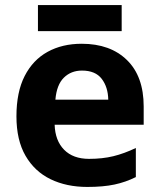

<svg xmlns="http://www.w3.org/2000/svg" viewBox="-20 -729 631 759"><path d="M303 -556Q416 -556 482 -491.5Q548 -427 548 -308V-236H196Q198 -173 233.5 -137Q269 -101 332 -101Q385 -101 428 -111.5Q471 -122 517 -144V-29Q477 -9 432.5 0.5Q388 10 325 10Q243 10 180 -20.5Q117 -51 81 -113Q45 -175 45 -269Q45 -365 77.5 -428.5Q110 -492 168 -524Q226 -556 303 -556ZM304 -450Q261 -450 232.5 -422Q204 -394 199 -335H408Q407 -385 382 -417.5Q357 -450 304 -450ZM461 -709V-606H130V-709Z"/></svg>

Font: Noto Sans Myanmar
Style: Bold
Weight: 700
Designer: Monotype Design Team
Foundry: Monotype Imaging Inc.
Version: Version 2.107; ttfautohint (v1.8.4.7-5d5b)